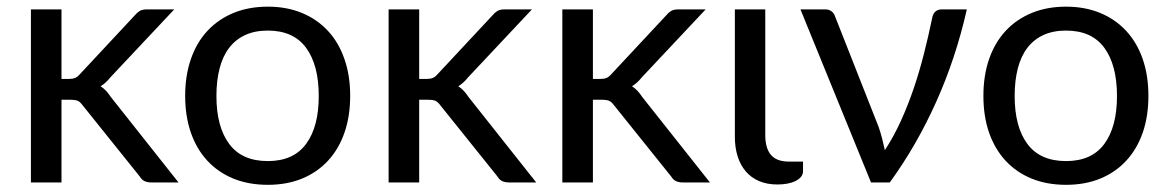

<svg xmlns="http://www.w3.org/2000/svg" viewBox="-20 -534 3424 562"><path d="M160 -506.5V-303H183Q193 -303 199.8 -305.8Q206.5 -308.5 214 -317L374 -488.5Q381 -497 388.8 -501.8Q396.5 -506.5 409.5 -506.5H490L303.5 -308Q290 -291 274.5 -281.5Q283.5 -275.5 290.8 -267.8Q298 -260 304.5 -250L502.5 0H423Q411.5 0 403.2 -3.8Q395 -7.5 389 -17.5L222.5 -225Q215 -235.5 207.8 -238.8Q200.5 -242 185.5 -242H160V0H70.5V-506.5Z M764 -514.5Q819.5 -514.5 864 -496Q908.5 -477.5 940 -443.5Q971.5 -409.5 988.2 -361.2Q1005 -313 1005 -253.5Q1005 -193.5 988.2 -145.5Q971.5 -97.5 940 -63.5Q908.5 -29.5 864 -11.2Q819.5 7 764 7Q708 7 663.2 -11.2Q618.5 -29.5 587 -63.5Q555.5 -97.5 538.8 -145.5Q522 -193.5 522 -253.5Q522 -313 538.8 -361.2Q555.5 -409.5 587 -443.5Q618.5 -477.5 663.2 -496Q708 -514.5 764 -514.5ZM764 -62.5Q839 -62.5 876 -112.8Q913 -163 913 -253Q913 -343.5 876 -394Q839 -444.5 764 -444.5Q726 -444.5 697.8 -431.5Q669.5 -418.5 650.8 -394Q632 -369.5 622.8 -333.8Q613.5 -298 613.5 -253Q613.5 -163 650.8 -112.8Q688 -62.5 764 -62.5Z M1207 -506.5V-303H1230Q1240 -303 1246.8 -305.8Q1253.5 -308.5 1261 -317L1421 -488.5Q1428 -497 1435.8 -501.8Q1443.5 -506.5 1456.5 -506.5H1537L1350.5 -308Q1337 -291 1321.5 -281.5Q1330.5 -275.5 1337.8 -267.8Q1345 -260 1351.5 -250L1549.5 0H1470Q1458.5 0 1450.2 -3.8Q1442 -7.5 1436 -17.5L1269.5 -225Q1262 -235.5 1254.8 -238.8Q1247.5 -242 1232.5 -242H1207V0H1117.5V-506.5Z M1715.5 -506.5V-303H1738.5Q1748.5 -303 1755.2 -305.8Q1762 -308.5 1769.5 -317L1929.5 -488.5Q1936.5 -497 1944.2 -501.8Q1952 -506.5 1965 -506.5H2045.5L1859 -308Q1845.5 -291 1830 -281.5Q1839 -275.5 1846.2 -267.8Q1853.5 -260 1860 -250L2058 0H1978.5Q1967 0 1958.8 -3.8Q1950.5 -7.5 1944.5 -17.5L1778 -225Q1770.5 -235.5 1763.2 -238.8Q1756 -242 1741 -242H1715.5V0H1626V-506.5Z M2131 -506.5H2220V-138.5Q2220 -100.5 2236.5 -80.8Q2253 -61 2289.5 -61H2330.5V-33Q2330.5 -23.5 2324.5 -16.2Q2318.5 -9 2308.2 -4Q2298 1 2284.5 3.5Q2271 6 2255.5 6Q2225 6 2201.8 -4Q2178.5 -14 2162.8 -32.5Q2147 -51 2139 -76.8Q2131 -102.5 2131 -133.5Z M2810 -506.5Q2778 -364.5 2720.5 -236.2Q2663 -108 2584.5 0H2529.5L2323 -506.5H2396Q2406.5 -506.5 2413.8 -501Q2421 -495.5 2423.5 -488L2552 -162Q2558 -144.5 2562.2 -127.8Q2566.5 -111 2570 -94.5Q2596 -134 2617 -180.2Q2638 -226.5 2654.8 -276Q2671.5 -325.5 2684.5 -376.8Q2697.5 -428 2708 -478.5Q2710.5 -494 2718 -500.2Q2725.5 -506.5 2735.5 -506.5Z M3100.5 -514.5Q3156 -514.5 3200.5 -496Q3245 -477.5 3276.5 -443.5Q3308 -409.5 3324.8 -361.2Q3341.5 -313 3341.5 -253.5Q3341.5 -193.5 3324.8 -145.5Q3308 -97.5 3276.5 -63.5Q3245 -29.5 3200.5 -11.2Q3156 7 3100.5 7Q3044.5 7 2999.8 -11.2Q2955 -29.5 2923.5 -63.5Q2892 -97.5 2875.2 -145.5Q2858.5 -193.5 2858.5 -253.5Q2858.5 -313 2875.2 -361.2Q2892 -409.5 2923.5 -443.5Q2955 -477.5 2999.8 -496Q3044.5 -514.5 3100.5 -514.5ZM3100.5 -62.5Q3175.5 -62.5 3212.5 -112.8Q3249.5 -163 3249.5 -253Q3249.5 -343.5 3212.5 -394Q3175.5 -444.5 3100.5 -444.5Q3062.5 -444.5 3034.2 -431.5Q3006 -418.5 2987.2 -394Q2968.5 -369.5 2959.2 -333.8Q2950 -298 2950 -253Q2950 -163 2987.2 -112.8Q3024.5 -62.5 3100.5 -62.5Z"/></svg>

Font: Lato-Regular
Style: Regular
Weight: 400
Designer: Lukasz Dziedzic with Adam Twardoch and Botio Nikoltchev
Foundry: tyPoland Lukasz Dziedzic
Version: Version 2.015; 2015-08-06; http://www.latofonts.com/